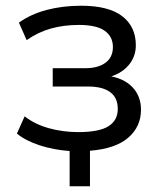

<svg xmlns="http://www.w3.org/2000/svg" viewBox="-20 -519 565 670"><path d="M223 131V8Q167 4 118 -12Q69 -28 39 -53L66 -113Q102 -85 151 -71.5Q200 -58 253 -58Q326 -58 358.5 -78.5Q391 -99 391 -139Q391 -178 364.5 -197.5Q338 -217 288 -217H164V-281H278Q322 -281 348 -300Q374 -319 374 -355Q374 -391 345.5 -411.5Q317 -432 255 -432Q203 -432 158 -419.5Q113 -407 73 -379L46 -440Q88 -470 143.5 -484.5Q199 -499 263 -499Q359 -499 406.5 -462.5Q454 -426 454 -361Q454 -320 427.5 -290Q401 -260 356 -249L354 -255Q411 -247 441.5 -215.5Q472 -184 472 -136Q472 -77 427.5 -38.5Q383 0 294 7V131Z"/></svg>

Font: Nunito Sans 10pt
Style: Regular
Weight: 400
Designer: Vernon Adams
Foundry: Vernon Adams
Version: Version 3.101;gftools[0.9.27]